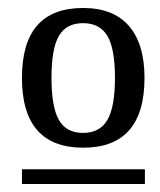

<svg xmlns="http://www.w3.org/2000/svg" viewBox="-20 -717 400 481"><path d="M127.5 -416.5Q146 -384 188 -384Q230 -384 249 -416.5Q268 -449 268 -522Q268 -595 249 -627Q230 -659 188 -659Q146 -659 127.5 -627Q109 -595 109 -522Q109 -449 127.5 -416.5ZM342 -522Q342 -347 188.5 -347Q35 -347 35 -522Q35 -697 188 -697Q264 -697 303 -652Q342 -607 342 -522ZM35 -256V-293H343V-256Z"/></svg>

Font: Cambo
Style: Regular
Weight: 400
Designer: Carolina Giovagnoli, Andres Torresi
Foundry: Carolina Giovagnoli, Andres Torresi
Version: Version 2.001